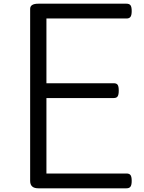

<svg xmlns="http://www.w3.org/2000/svg" viewBox="-20 -1018 776 1038"><path d="M187 0Q165 0 154 -10Q143 -20 143 -40V-970Q143 -984 154 -991Q165 -998 187 -998H664Q679 -998 685.5 -989.5Q692 -981 692 -958Q692 -936 685.5 -927Q679 -918 664 -918H231V-568H595Q610 -568 616 -559.5Q622 -551 622 -528Q622 -506 616 -497Q610 -488 595 -488H231V-80H664Q679 -80 685.5 -71.5Q692 -63 692 -40Q692 -18 685.5 -9Q679 0 664 0Z"/></svg>

Font: Playwrite NG Modern
Style: Regular
Weight: 400
Designer: Veronika Burian, José Scaglione
Foundry: TypeTogether
Version: Version 1.002